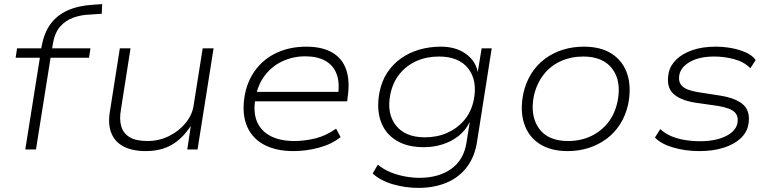

<svg xmlns="http://www.w3.org/2000/svg" viewBox="-20 -727 3758 934"><path d="M103 0 174 -446H56L63 -492H192L179 -481L183 -505Q195 -568 226 -610.5Q257 -653 309.5 -676.5Q362 -700 433 -704L477 -707L475 -660L416 -656Q376 -655 337.5 -641.5Q299 -628 272 -597Q245 -566 236 -507L232 -481L222 -492H420L413 -446H226L155 0Z M689 8Q624 8 581 -14.5Q538 -37 521 -81Q504 -125 515 -187L563 -492H615L568 -192Q560 -146 570 -112Q580 -78 611 -59.5Q642 -41 697 -41Q754 -41 803 -65.5Q852 -90 884 -130Q916 -170 922 -215L966 -492H1019L941 0H891L908 -113H907Q867 -52 814.5 -22Q762 8 689 8Z M1408 8Q1320 8 1261 -25Q1202 -58 1178.5 -120.5Q1155 -183 1172 -271Q1187 -342 1228 -393.5Q1269 -445 1331 -472.5Q1393 -500 1470 -500Q1548 -500 1597 -471Q1646 -442 1664.5 -387Q1683 -332 1671 -253L1669 -234H1200L1208 -280H1653L1623 -257Q1634 -322 1618 -365.5Q1602 -409 1563 -431Q1524 -453 1465 -453Q1406 -453 1355 -429.5Q1304 -406 1269.5 -361.5Q1235 -317 1224 -256L1222 -245Q1211 -179 1231 -133.5Q1251 -88 1297.5 -64.5Q1344 -41 1412 -41Q1461 -41 1513 -53.5Q1565 -66 1615 -101L1637 -60Q1593 -25 1531 -8.5Q1469 8 1408 8Z M2016 187Q1952 187 1891.5 169.5Q1831 152 1793 117L1818 74Q1846 97 1879 110.5Q1912 124 1948.5 131Q1985 138 2021 138Q2114 138 2175 94.5Q2236 51 2249 -32L2265 -132H2264Q2244 -91 2209.5 -64.5Q2175 -38 2132 -24.5Q2089 -11 2042 -11Q1960 -11 1906.5 -44.5Q1853 -78 1832 -138Q1811 -198 1826 -278Q1837 -333 1864 -374Q1891 -415 1931.5 -443.5Q1972 -472 2021 -486Q2070 -500 2125 -500Q2197 -500 2245.5 -465.5Q2294 -431 2304 -376L2323 -492H2372L2301 -40Q2290 35 2251 86Q2212 137 2151.5 162Q2091 187 2016 187ZM2047 -59Q2106 -59 2155 -80.5Q2204 -102 2238.5 -142.5Q2273 -183 2285 -242Q2303 -336 2257.5 -394Q2212 -452 2115 -452Q2056 -452 2007 -430.5Q1958 -409 1924.5 -368Q1891 -327 1879 -269Q1860 -176 1905.5 -117.5Q1951 -59 2047 -59Z M2742 8Q2658 8 2604 -27.5Q2550 -63 2529.5 -126.5Q2509 -190 2526 -273Q2538 -327 2565 -369.5Q2592 -412 2631 -441Q2670 -470 2718 -485Q2766 -500 2820 -500Q2904 -500 2957.5 -464.5Q3011 -429 3031.5 -366.5Q3052 -304 3036 -221Q3024 -166 2997 -123.5Q2970 -81 2931 -52Q2892 -23 2844 -7.5Q2796 8 2742 8ZM2743 -41Q2804 -41 2853.5 -64Q2903 -87 2937 -129.5Q2971 -172 2984 -233Q3004 -330 2959.5 -391Q2915 -452 2817 -452Q2758 -452 2708 -429.5Q2658 -407 2624.5 -364Q2591 -321 2577 -261Q2558 -163 2602 -102Q2646 -41 2743 -41Z M3382 8Q3314 8 3254.5 -9.5Q3195 -27 3166 -58L3192 -99Q3214 -78 3244.5 -65Q3275 -52 3311.5 -46Q3348 -40 3385 -40Q3460 -40 3509.5 -64Q3559 -88 3567 -127Q3574 -162 3553 -182Q3532 -202 3471 -212L3359 -228Q3284 -241 3252 -274.5Q3220 -308 3233 -373Q3241 -410 3271 -438.5Q3301 -467 3349.5 -483.5Q3398 -500 3461 -500Q3500 -500 3538.5 -493Q3577 -486 3609 -471.5Q3641 -457 3656 -435L3630 -395Q3600 -426 3552 -439Q3504 -452 3455 -452Q3383 -452 3338 -427Q3293 -402 3285 -364Q3278 -328 3298.5 -308Q3319 -288 3374 -279L3483 -262Q3564 -249 3598 -215.5Q3632 -182 3620 -118Q3612 -80 3580 -51.5Q3548 -23 3497.5 -7.5Q3447 8 3382 8Z"/></svg>

Font: Nunito Sans 7pt SemiExpanded ExtraLight
Style: Italic
Weight: 250
Width: 6
Italic angle: -9°
Designer: Vernon Adams
Foundry: Vernon Adams
Version: Version 3.101;gftools[0.9.27]